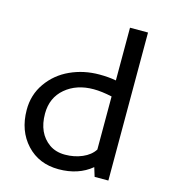

<svg xmlns="http://www.w3.org/2000/svg" viewBox="-114 -854 848 955"><g transform="rotate(15 310.0 -376.0)"><path d="M139.2 -240.2Q139.2 -139.6 206.5 -91.8Q240.2 -68.4 287.6 -68.4Q335 -68.4 376 -85.9Q417 -103.5 437 -134.8V-408.2Q383.3 -419.9 342.3 -419.9Q254.4 -419.9 196.8 -371.1Q139.2 -322.3 139.2 -240.2ZM46.4 -234.4Q45.9 -312.5 88.9 -373.5Q131.8 -434.6 201.2 -466.3Q270.5 -498 351.1 -498Q398.9 -498 437 -490.7V-762.2H529.8V0H459L444.8 -46.4Q377 9.8 275.4 9.8Q173.8 9.8 110.4 -58.6Q46.9 -127 46.4 -234.4Z"/></g></svg>

Font: Spinnaker
Style: Regular
Weight: 400
Designer: Elena Albertoni
Foundry: Elena Albertoni
Version: Version 1.001